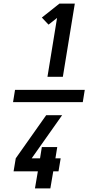

<svg xmlns="http://www.w3.org/2000/svg" viewBox="-20 -870 540 1060"><path d="M242 -446 295 -771 248 -734 211 -773 308 -850H393L327 -446ZM173 170 189 76H55L67 4L235 -234H323L155 4H201L211 -58H296L286 4H315L303 76H274L258 170ZM437 -306H52L63 -374H448Z"/></svg>

Font: Iosevka Curly XBdObl
Style: Regular
Weight: 800
Italic angle: -9°
Monospace: yes
Designer: Belleve Invis
Foundry: Belleve Invis
Version: Version 11.1.0; ttfautohint (v1.8.3)